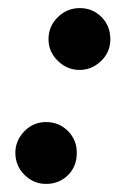

<svg xmlns="http://www.w3.org/2000/svg" viewBox="-20 -442 307 475"><path d="M177 -269Q146 -269 123 -291.5Q100 -314 100 -345Q100 -377 123 -399.5Q146 -422 177 -422Q209 -422 231 -400Q253 -378 253 -345Q253 -313 230 -291Q207 -269 177 -269ZM94 13Q63 13 40.5 -9.5Q18 -32 18 -64Q18 -94 40 -117Q62 -140 94 -140Q126 -140 148 -118Q170 -96 170 -64Q170 -30 148 -8.5Q126 13 94 13Z"/></svg>

Font: Junicode SmExp
Style: Bold Italic
Weight: 700
Width: 6
Italic angle: -11°
Designer: Peter S. Baker
Version: Version 2.205; ttfautohint (v1.8.4)